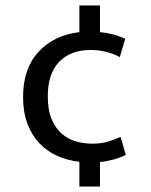

<svg xmlns="http://www.w3.org/2000/svg" viewBox="-20 -659 550 699"><path d="M316 -136Q348 -136 372 -143Q396 -150 419 -161L438 -95Q398 -75 344 -69V20H269V-70Q225 -75 187.5 -92Q150 -109 122.5 -138.5Q95 -168 79.5 -209.5Q64 -251 64 -306Q64 -409 120 -470Q176 -531 269 -542V-639H344V-542Q366 -540 388.5 -534.5Q411 -529 436 -518L416 -451Q395 -463 367.5 -470Q340 -477 310 -477Q237 -477 195.5 -434Q154 -391 154 -309Q154 -258 168 -225Q182 -192 205 -172Q228 -152 257 -144Q286 -136 316 -136Z"/></svg>

Font: Mukta
Style: Regular
Weight: 400
Designer: Girish Dalvi and Yashodeep Gholap
Foundry: Ek Type
Version: Version 2.538;PS 1.001;hotconv 16.6.51;makeotf.lib2.5.65220;